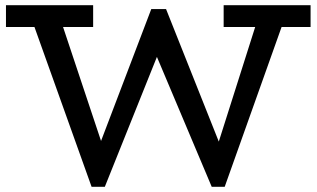

<svg xmlns="http://www.w3.org/2000/svg" viewBox="-20 -706 1220 740"><path d="M3 -602V-686H339V-602ZM333 14 101 -635H212L401 -68L368 14ZM348 14 325 -46 563 -671H600L621 -577L384 14ZM796 14 548 -574 584 -671H620L860 -68L830 14ZM810 14 787 -46 974 -635H1077L846 14ZM842 -602V-686H1177V-602Z"/></svg>

Font: BioRhyme
Style: Regular
Weight: 400
Designer: Aoife Mooney
Foundry: Aoife Mooney Type
Version: Version 1.600;gftools[0.9.33]